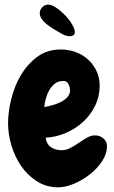

<svg xmlns="http://www.w3.org/2000/svg" viewBox="-20 -800 488 823"><path d="M438.5 -173.8Q438.5 -140.6 417.5 -108.9Q396.5 -77.1 364.7 -52.2Q333 -27.3 296.9 -12.2Q260.7 2.9 230.5 2.9Q178.7 2.9 138.2 -22.9Q97.7 -48.8 70.3 -88.9Q43 -128.9 28.8 -177.2Q14.6 -225.6 14.6 -271.5Q14.6 -320.3 28.3 -376Q42 -431.6 69.8 -478.5Q97.7 -525.4 140.1 -556.6Q182.6 -587.9 241.2 -587.9Q274.4 -587.9 304.7 -576.7Q335 -565.4 357.4 -544.9Q379.9 -524.4 393.6 -496.1Q407.2 -467.8 407.2 -432.6Q407.2 -386.7 387.7 -346.7Q368.2 -306.6 335.9 -277.3Q303.7 -248 261.7 -230Q219.7 -211.9 175.8 -210Q179.7 -181.6 198.7 -168.9Q217.8 -156.2 244.1 -156.2Q263.7 -156.2 282.2 -166Q300.8 -175.8 318.4 -188Q335.9 -200.2 353 -210Q370.1 -219.7 387.7 -219.7Q407.2 -219.7 422.9 -207Q438.5 -194.3 438.5 -173.8ZM280.3 -413.1Q280.3 -425.8 273.4 -439.5Q266.6 -453.1 252 -453.1Q230.5 -453.1 215.8 -441.9Q201.2 -430.7 191.4 -413.6Q181.6 -396.5 176.3 -377Q170.9 -357.4 169.9 -340.8Q183.6 -343.8 202.6 -348.6Q221.7 -353.5 238.8 -361.8Q255.9 -370.1 268.1 -382.8Q280.3 -395.5 280.3 -413.1ZM300.8 -661.1Q300.8 -653.3 294.4 -648.9Q288.1 -644.5 280.3 -644.5Q262.7 -644.5 243.7 -655.8Q224.6 -667 210.9 -674.8Q202.1 -680.7 191.9 -687.5Q181.6 -694.3 172.4 -703.1Q163.1 -711.9 156.7 -722.2Q150.4 -732.4 150.4 -743.2Q150.4 -757.8 161.1 -769Q171.9 -780.3 186.5 -780.3Q201.2 -780.3 220.7 -767.1Q240.2 -753.9 258.3 -735.4Q276.4 -716.8 288.6 -696.3Q300.8 -675.8 300.8 -661.1Z"/></svg>

Font: Chewy
Style: Regular
Weight: 400
Version: Version 1.001